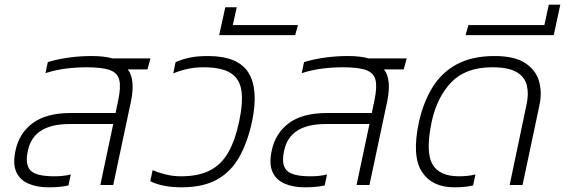

<svg xmlns="http://www.w3.org/2000/svg" viewBox="-20 -789 2410 819"><path d="M187 10Q137 10 100.5 -6Q64 -22 49 -56.5Q34 -91 46 -146Q61 -220 119 -263.5Q177 -307 283 -307H473L484 -360Q496 -416 489 -447Q482 -478 449 -490Q416 -502 349 -502Q306 -502 262 -496.5Q218 -491 174 -477L184 -524Q222 -536 271 -543Q320 -550 371 -550Q425 -550 459 -540H622L609 -493H525Q542 -471 545 -436.5Q548 -402 539 -358L463 0H408L463 -260H277Q122 -260 99 -146Q86 -88 109.5 -62.5Q133 -37 212 -37Q252 -37 282 -45L272 2Q255 6 234 8Q213 10 187 10Z M755 10Q673 10 621 -16L631 -63Q657 -52 688 -44.5Q719 -37 752 -37Q827 -37 875.5 -62Q924 -87 953.5 -138.5Q983 -190 1000 -270Q1017 -350 1010 -401Q1003 -452 964.5 -477Q926 -502 847 -502Q813 -502 782 -495.5Q751 -489 719 -476L729 -524Q759 -537 790.5 -543.5Q822 -550 867 -550Q995 -550 1039.5 -479.5Q1084 -409 1055 -270Q1036 -182 1000.5 -119Q965 -56 905.5 -23Q846 10 755 10Z M915 -639 941 -758H990L973 -682H1251L1239 -639Z M1280 10Q1230 10 1193.5 -6Q1157 -22 1142 -56.5Q1127 -91 1139 -146Q1154 -220 1212 -263.5Q1270 -307 1376 -307H1566L1577 -360Q1589 -416 1582 -447Q1575 -478 1542 -490Q1509 -502 1442 -502Q1399 -502 1355 -496.5Q1311 -491 1267 -477L1277 -524Q1315 -536 1364 -543Q1413 -550 1464 -550Q1518 -550 1552 -540H1715L1702 -493H1618Q1635 -471 1638 -436.5Q1641 -402 1632 -358L1556 0H1501L1556 -260H1370Q1215 -260 1192 -146Q1179 -88 1202.5 -62.5Q1226 -37 1305 -37Q1345 -37 1375 -45L1365 2Q1348 6 1327 8Q1306 10 1280 10Z M1917 10Q1823 10 1779.5 -56.5Q1736 -123 1767 -268Q1786 -354 1825.5 -417.5Q1865 -481 1930 -515.5Q1995 -550 2090 -550Q2174 -550 2219.5 -520.5Q2265 -491 2279 -443.5Q2293 -396 2281 -340L2209 0H2154L2226 -343Q2236 -388 2227.5 -424Q2219 -460 2184.5 -481Q2150 -502 2079 -502Q1967 -502 1905.5 -438.5Q1844 -375 1821 -268Q1795 -142 1824 -89.5Q1853 -37 1938 -37Q1956 -37 1975 -39Q1994 -41 2008 -45L1998 2Q1981 6 1961.5 8Q1942 10 1917 10Z M1966 -639 1978 -682H2302L2321 -769H2370L2342 -639Z"/></svg>

Font: Kanit ExtraLight
Style: Italic
Weight: 275
Italic angle: -12°
Designer: Katatrad Team
Foundry: CadsonDemak
Version: Version 2.000; ttfautohint (v1.8.3)